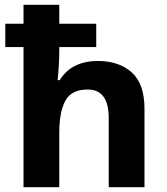

<svg xmlns="http://www.w3.org/2000/svg" viewBox="-20 -780 697 800"><path d="M227 -760V-681H381V-584H227V-575Q227 -535 224.5 -498Q222 -461 220 -446H229Q255 -488 295.5 -507Q336 -526 387 -526Q476 -526 529 -478.3Q582 -430.6 582 -326V0H433V-289Q433 -407 345 -407Q278 -407 252.5 -360.6Q227 -314.2 227 -227V0H78V-584H2V-681H78V-760Z"/></svg>

Font: Noto Sans Balinese
Style: Regular
Weight: 400
Designer: Aditya Bayu, David Williams
Foundry: David Williams
Version: Version 2.003